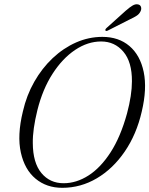

<svg xmlns="http://www.w3.org/2000/svg" viewBox="-20 -887 714 919"><path d="M470 -710.5Q548 -710.5 599.5 -666.8Q651 -623 667.8 -542.8Q684.5 -462.5 658.5 -353Q633.5 -244 577.2 -161.8Q521 -79.5 443.8 -33.8Q366.5 12 278 12Q203 12 150.5 -31.5Q98 -75 79.8 -156.8Q61.5 -238.5 89.5 -353.5Q107 -430.5 144 -495.5Q181 -560.5 232.2 -608.8Q283.5 -657 344.2 -683.8Q405 -710.5 470 -710.5ZM284.5 -10Q345.5 -10 403.2 -46.8Q461 -83.5 509 -157.5Q557 -231.5 588 -344Q611.5 -432 611.5 -498Q612 -590.5 570.5 -639.5Q529 -688.5 464 -688.5Q400 -688.5 339.5 -648Q279 -607.5 231.5 -533.8Q184 -460 159 -360Q147.5 -313.5 142 -274.2Q136.5 -235 137 -202Q137.5 -108 178 -59Q218.5 -10 284.5 -10ZM581 -835Q599.5 -851.5 613.8 -860Q628 -868.5 640 -866Q651.5 -864 654.8 -854Q658 -844 653 -833.5Q647 -820 634.2 -811.8Q621.5 -803.5 604 -795.5L495.5 -740.5Q487 -736.5 484.5 -741.5Q482.5 -746 490.5 -753.5Z"/></svg>

Font: Fraunces 144pt Soft Light
Style: Italic
Weight: 300
Italic angle: -16°
Version: Version 1.000;[b76b70a41]